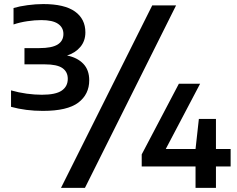

<svg xmlns="http://www.w3.org/2000/svg" viewBox="-20 -834 1138 922"><path d="M186 -301.5Q103.5 -301.5 33 -321V-400Q69.5 -389.5 108 -384.2Q146.5 -379 181 -379Q247.5 -379 276.5 -399Q305.5 -419 305.5 -455.5Q305.5 -489 279.8 -507Q254 -525 195 -525H97.5V-603H169Q229 -603 256.8 -620.2Q284.5 -637.5 284.5 -671Q284.5 -702 258.5 -719.8Q232.5 -737.5 178 -737.5Q147 -737.5 111.5 -732.2Q76 -727 45 -716.5V-795.5Q73.5 -804 112.5 -809.2Q151.5 -814.5 188 -814.5Q289.5 -814.5 339.8 -778.8Q390 -743 390 -678.5Q390 -637.5 366 -608.8Q342 -580 302 -567.5Q351.5 -557.5 380 -527.8Q408.5 -498 408.5 -448.5Q408.5 -381 356 -341.2Q303.5 -301.5 186 -301.5ZM273 68 711 -808H825.5L388 68ZM660.5 -34.5V-92.5L839 -432H941L776 -118.5H919L935 -263H1017V-118.5H1087.5V-34.5H1017V68H919V-34.5Z"/></svg>

Font: Encode Sans Expanded SemiBold
Style: Regular
Weight: 600
Width: 7
Designer: Multiple Designers
Foundry: Impallari Type
Version: Version 3.000; ttfautohint (v1.8.3) -l 8 -r 50 -G 200 -x 14 